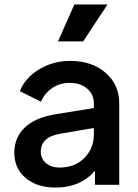

<svg xmlns="http://www.w3.org/2000/svg" viewBox="-20 -825 618 857"><path d="M238.8 -640.1 312 -805.2H460L351.1 -640.1ZM228 12.2Q145.5 12.2 94.7 -30.3Q43.9 -72.8 43.9 -143.1Q43.9 -210 89.8 -254.9Q135.7 -299.8 227.1 -314.9L398.9 -342.8V-363.8Q398.9 -403.8 369.1 -429.4Q339.4 -455.1 291 -455.1Q247.1 -455.1 213.1 -432.1Q179.2 -409.2 163.1 -371.1L68.8 -418Q91.8 -477.5 154.5 -515.4Q217.3 -553.2 293.9 -553.2Q390.1 -553.2 451.2 -500.2Q512.2 -447.3 512.2 -363.8V0H403.8V-63Q339.4 12.2 228 12.2ZM162.1 -147Q162.1 -116.2 185.8 -96.7Q209.5 -77.1 246.1 -77.1Q313.5 -77.1 356.2 -119.6Q398.9 -162.1 398.9 -225.1V-253.9L249 -228Q162.1 -213.9 162.1 -147Z"/></svg>

Font: Plus Jakarta Sans SemiBold
Style: Regular
Weight: 600
Designer: Gumpita Rahayu
Foundry: Tokotype
Version: Version 2.006